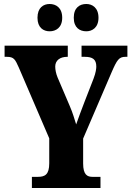

<svg xmlns="http://www.w3.org/2000/svg" viewBox="-20 -943 660 963"><path d="M413 -786C442 -786 474 -804 474 -854C474 -905 442 -923 413 -923C380 -923 350 -905 350 -854C350 -804 380 -786 413 -786ZM229 -786C260 -786 292 -804 292 -854C292 -905 260 -923 229 -923C198 -923 168 -905 168 -854C168 -804 198 -786 229 -786ZM140 0H484V-56H444C418 -56 397 -66 397 -123V-248L540 -581C567 -643 577 -658 609 -658H619V-714H389V-658H405C445 -658 463 -645 463 -609C463 -600 461 -579 449 -548L405 -435C389 -392 373 -352 362 -319C352 -350 346 -374 330 -411L269 -554C261 -573 257 -594 257 -609C257 -640 281 -658 317 -658H320V-714H3V-658H14C50 -658 56 -645 74 -605L227 -249V-124C227 -67 205 -56 170 -56H140Z"/></svg>

Font: Noto Serif Devanagari ExtraCondensed Black
Style: Regular
Weight: 900
Width: 2
Designer: Universal Thirst, Indian Type Foundry and the Monotype Design Team
Foundry: Monotype Imaging Inc.
Version: Version 2.004